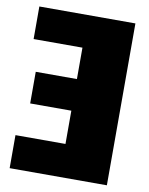

<svg xmlns="http://www.w3.org/2000/svg" viewBox="-80 -755 630 813"><g transform="rotate(10 235.0 -348.0)"><path d="M23 -696H436V0H18V-142H233V-285H56V-421H233V-556H23Z"/></g></svg>

Font: Fira Sans Condensed Black
Style: Regular
Weight: 900
Width: 3
Designer: Carrois Corporate & Edenspiekermann AG
Foundry: Carrois Corporate GbR & Edenspiekermann AG
Version: Version 4.203